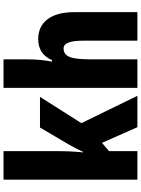

<svg xmlns="http://www.w3.org/2000/svg" viewBox="125 -925 800 1090"><g transform="rotate(-90 525.0 -380.0)"><path d="M212 -458V-760H50V0H212V-161L259 -201L348 0H526L371 -318L520 -553H346L250 -390C238 -369 222 -340 208 -309H205C210 -357 212 -407 212 -458Z M733 -621V-760H571V0H733V-253C733 -367 743 -419 796 -419C825 -419 839 -382 839 -308V0H1001V-360C1001 -489 945 -563 849 -563C790 -563 751 -537 729 -485H720C729 -529 733 -575 733 -621Z"/></g></svg>

Font: Noto Sans Arabic UI XCn Bk
Style: Regular
Weight: 900
Width: 2
Designer: Monotype Design Team, Nadine Chahine and Nizar Qandah
Foundry: Monotype Imaging Inc.
Version: Version 2.010